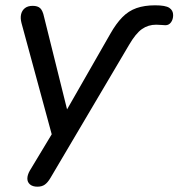

<svg xmlns="http://www.w3.org/2000/svg" viewBox="-20 -516 672 723"><path d="M121 187Q103 187 93 178.5Q83 170 83 156.5Q83 143 92 127L186 -29L180 9L61 -429Q56 -448 59.5 -462.5Q63 -477 74 -485.5Q85 -494 103 -494Q122 -494 131.5 -485Q141 -476 146 -452L241 -70H213L395 -388Q417 -427 440.5 -451Q464 -475 494 -485.5Q524 -496 564 -496Q603 -496 617.5 -486.5Q632 -477 632 -459Q632 -443 624 -432Q616 -421 603 -421Q599 -421 588 -422Q577 -423 568 -423Q538 -423 514.5 -406.5Q491 -390 466 -347L170 154Q160 171 149 179Q138 187 121 187Z"/></svg>

Font: Nunito Medium
Style: Italic
Weight: 500
Designer: Vernon Adams
Foundry: Vernon Adams
Version: Version 3.601